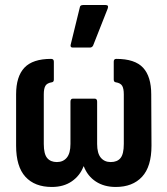

<svg xmlns="http://www.w3.org/2000/svg" viewBox="-20 -735 665 763"><path d="M186 8Q118 8 81 -32.5Q44 -73 44 -156V-360Q44 -431 77 -466Q110 -501 183 -501Q194 -501 194 -490V-419Q194 -409 186 -408Q167 -405 160.5 -394Q154 -383 154 -360V-163Q154 -123 167.5 -107Q181 -91 206 -91Q231 -91 245.5 -108.5Q260 -126 260 -163V-331Q260 -343 270 -343H356Q366 -343 366 -331V-163Q366 -126 380.5 -108.5Q395 -91 420 -91Q446 -91 459 -107Q472 -123 472 -163V-360Q472 -383 465.5 -394Q459 -405 440 -408Q432 -409 432 -419V-490Q432 -501 442 -501Q516 -501 548.5 -466Q581 -431 581 -360L582 -156Q582 -73 544.5 -32.5Q507 8 440 8Q394 8 361 -13.5Q328 -35 313 -74H312Q298 -37 265.5 -14.5Q233 8 186 8ZM269 -546Q258 -546 261 -558L297 -705Q298 -715 310 -715H400Q413 -715 408 -701L350 -554Q346 -546 337 -546Z"/></svg>

Font: Sofia Sans Condensed
Style: Bold
Weight: 700
Designer: Botio Nikoltchev, Ani Petrova
Foundry: lettersoup
Version: Version 4.101; ttfautohint (v1.8.4.7-5d5b)